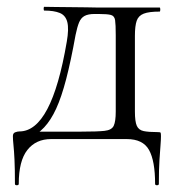

<svg xmlns="http://www.w3.org/2000/svg" viewBox="-20 -408 522 563"><path d="M23.8 131.2Q23.8 86.8 22.5 60.2Q21.2 33.6 19.5 17.6Q17.8 1.6 17.8 -8.8Q17.8 -17.6 24.6 -20.1Q31.4 -22.6 36.8 -22.6Q84 -22.6 118.6 -87.8Q153.2 -153 175.8 -285.6Q182.4 -323.2 177.4 -343.1Q172.4 -363 155.3 -370Q138.2 -377 110 -377Q108 -377 108 -382.5Q108 -388 110 -388Q121 -388 142.9 -387.5Q164.8 -387 189.1 -387Q213.4 -387 233.7 -386.5Q254 -386 261 -386H448Q450 -386 450 -380Q450 -374 448 -374Q417 -374 401.5 -368Q386 -362 380.8 -347Q375.6 -332 375.6 -303V-81Q375.6 -51.4 381.2 -39Q386.8 -26.6 401.4 -23.6Q416 -20.6 442.4 -20.6Q449.6 -20.6 450.8 -19.1Q452 -17.6 452 -8.8Q452 1 450.7 17.5Q449.4 34 447.6 61.1Q445.8 88.2 445.8 131.2Q445.8 135.2 440.3 135.2Q434.8 135.2 434.8 131.2Q434.8 63.8 417 31.8Q399.2 -0.2 351.6 -0.2H129.8Q85.4 -0.2 60.2 31.8Q35 63.8 35 131.2Q35 135.2 29.4 135.2Q23.8 135.2 23.8 131.2ZM64.2 -1.6 68 -22H218.6Q265.6 -22 286.6 -24.3Q307.6 -26.6 313.5 -39.3Q319.4 -52 319.4 -81V-305Q319.4 -336.4 317.5 -348.9Q315.6 -361.4 305.1 -364.2Q294.6 -367 268.8 -367H257.4Q238.6 -367 228 -361.3Q217.4 -355.6 211.9 -342.3Q206.4 -329 201.6 -305.6Q187.8 -228.8 174 -175.9Q160.2 -123 144.6 -89.1Q129 -55.2 109.5 -34.5Q90 -13.8 64.2 -1.6Z"/></svg>

Font: Cormorant Light
Style: Regular
Weight: 300
Designer: Christian Thalmann (Catharsis Fonts)
Foundry: Catharsis Fonts
Version: Version 4.000